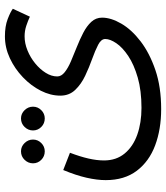

<svg xmlns="http://www.w3.org/2000/svg" viewBox="34 -494 691 800"><g transform="rotate(-90 380.0 -93.5)"><path d="M30 1Q30 -35 40 -79Q50 -123 72 -176L144 -148Q128 -106 120 -71Q112 -36 112 -6Q112 45 141 80Q170 115 219.5 132.5Q269 150 331 150Q403 150 457 134.5Q511 119 547 95Q583 71 600.5 45Q618 19 618 -1Q618 -18 594 -30.5Q570 -43 535 -55.5Q500 -68 465 -84.5Q430 -101 406 -126Q382 -151 382 -188Q382 -229 402.5 -269.5Q423 -310 458.5 -344Q494 -378 538 -398.5Q582 -419 629 -419Q671 -419 701 -407.5Q731 -396 744 -386L711 -315Q694 -323 673 -330Q652 -337 629 -337Q600 -337 570.5 -325Q541 -313 516.5 -293Q492 -273 477 -249Q462 -225 462 -201Q462 -184 479.5 -170Q497 -156 525 -144Q553 -132 584.5 -119.5Q616 -107 644 -92.5Q672 -78 689.5 -59Q707 -40 707 -14Q707 23 682 66Q657 109 608 146.5Q559 184 488.5 208Q418 232 326 232Q242 232 175 207Q108 182 69 130.5Q30 79 30 1ZM287 -253Q266 -253 251.5 -267.5Q237 -282 237 -302Q237 -322 251.5 -337Q266 -352 287 -352Q307 -352 321.5 -337Q336 -322 336 -302Q336 -282 321.5 -267.5Q307 -253 287 -253ZM150 -253Q129 -253 114.5 -267.5Q100 -282 100 -302Q100 -322 114.5 -337Q129 -352 150 -352Q170 -352 184.5 -337Q199 -322 199 -302Q199 -282 184.5 -267.5Q170 -253 150 -253Z"/></g></svg>

Font: Go Noto Current
Style: Regular
Weight: 400
Designer: Monotype Design Team
Foundry: Monotype Imaging Inc.
Version: Version 2.007; ttfautohint (v1.8) -l 8 -r 50 -G 200 -x 14 -D